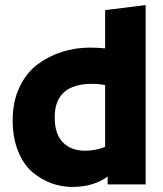

<svg xmlns="http://www.w3.org/2000/svg" viewBox="-20 -728 645 758"><path d="M344 -397Q196 -397 196 -265Q196 -198 228.5 -165.5Q261 -133 316 -133Q356 -133 395 -148V-392Q370 -397 344 -397ZM405 0V-31Q349 10 265 10Q223 10 183 -4.5Q143 -19 108 -48.5Q73 -78 51.5 -131Q30 -184 30 -253Q30 -327 57 -384Q84 -441 128.5 -474Q173 -507 225.5 -523.5Q278 -540 335 -540Q368 -540 395 -537V-688L555 -708V0Z"/></svg>

Font: Roundo
Style: Bold
Weight: 700
Designer: Namrata Goyal (Gurmukhi), Shiva Nallaperumal (Latin)
Foundry: Indian Type Foundry
Version: Version 1.000;PS 1.0;hotconv 1.0.88;makeotf.lib2.5.647800